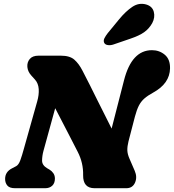

<svg xmlns="http://www.w3.org/2000/svg" viewBox="-20 -994 918 1014"><path d="M209.5 -197Q202.5 -171 202.2 -146.2Q202 -121.5 229 -105.5L241 -98.5Q253 -91.5 261.5 -79.5Q270 -67.5 270 -51Q270 -26.5 255.8 -13.2Q241.5 0 219 0H59.5Q30.5 0 18.8 -14Q7 -28 7 -49Q7 -86.5 43.5 -105L65.5 -116.5Q78.5 -123.5 87.5 -148.2Q96.5 -173 106 -208L176.5 -458.5Q186.5 -493 184.5 -523.5Q182.5 -554 164.5 -574L145.5 -595Q126.5 -616 124.5 -640.5Q122.5 -665 137.2 -682.5Q152 -700 183.5 -700H301Q348.5 -700 372.5 -679Q396.5 -658 415.5 -621Q454.5 -546 493.2 -467Q532 -388 569.5 -315L635 -570Q675.5 -729 782.5 -729Q821.5 -729 850.2 -705Q879 -681 878 -633Q876.5 -553 789 -505Q760.5 -489.5 742.5 -473.8Q724.5 -458 713.2 -435.8Q702 -413.5 692.5 -378L658.5 -247Q652 -220.5 652.5 -200.5Q653 -180.5 664 -155.5L691.5 -92Q706 -58.5 693 -29.2Q680 0 647 0H479.5Q418 0 419 -69Q420.5 -133.5 390.5 -192Q375.5 -221.5 344 -282.5Q312.5 -343.5 271.5 -422.5ZM609 -892Q644 -934.5 678.8 -957.8Q713.5 -981 751.5 -970.5Q784.5 -961 792.2 -931.8Q800 -902.5 784 -872Q767.5 -842.5 741.5 -824Q715.5 -805.5 668 -789.5L580.5 -759.5Q565 -754 550.5 -755.8Q536 -757.5 530.5 -767.5Q525 -779 531.5 -792Q538 -805 549 -819Z"/></svg>

Font: Fraunces 9pt S100 Black
Style: Italic
Weight: 900
Italic angle: -16°
Version: Version 1.000; ttfautohint (v1.8.3)